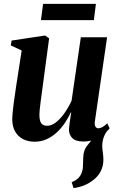

<svg xmlns="http://www.w3.org/2000/svg" viewBox="-20 -717 606 987"><path d="M358 250 348.5 219.5Q370.5 210.5 382.2 198.8Q394 187 400 170.5Q406.5 155 406.5 133.8Q406.5 112.5 408 90.5Q409.5 55 427 33.2Q444.5 11.5 458.5 -6.5L534 -48Q519 -29.5 512.2 -8.5Q505.5 12.5 505.5 34Q506 48.5 508.8 68Q511.5 87.5 511.5 106Q511 136.5 498 162.8Q485 189 459.5 208.5Q439 225 413.5 235.5Q388 246 358 250ZM157.5 11.5Q124 11.5 98.5 -1.8Q73 -15 58.2 -40.2Q43.5 -65.5 43 -101Q43 -116.5 45 -138.2Q47 -160 50.2 -184.5Q53.5 -209 57 -232.2Q60.5 -255.5 63 -274L91.5 -457.5L35.5 -483.5L39.5 -508.5L212 -534.5L232.5 -520L201 -284Q198.5 -264 195.2 -240.8Q192 -217.5 189 -195Q186 -172.5 184.2 -154.5Q182.5 -136.5 182.5 -127Q182.5 -107.5 186.5 -95Q190.5 -82.5 199.2 -76.5Q208 -70.5 223 -70.5Q246 -70.5 269.2 -89.2Q292.5 -108 313 -137.8Q333.5 -167.5 348 -199.5L395.5 -525.5H530.5L467.5 -91.5Q465.5 -74 470.8 -65.8Q476 -57.5 485.5 -57.5Q494.5 -57.5 506 -63.5Q517.5 -69.5 531.5 -83L543.5 -57.5Q533 -43 513.2 -27.2Q493.5 -11.5 466.8 -0.5Q440 10.5 408.5 10.5Q370.5 10.5 353 -6Q335.5 -22.5 334.5 -49Q334.5 -53 335.5 -63.2Q336.5 -73.5 338.2 -86.8Q340 -100 342.2 -114Q344.5 -128 346 -139.5L344.5 -140Q331 -111 312.8 -84Q294.5 -57 271 -35.5Q247.5 -14 219.2 -1.2Q191 11.5 157.5 11.5ZM201.5 -697H473L462.5 -613.5H190.5Z"/></svg>

Font: Merriweather 96pt
Style: Bold Italic
Weight: 700
Italic angle: -7.8°
Version: Version 2.101